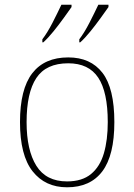

<svg xmlns="http://www.w3.org/2000/svg" viewBox="-20 -786 571 816"><path d="M265 10Q172 10 118.5 -58Q65 -126 65 -267Q65 -407 117 -474.5Q169 -542 270 -542Q365 -542 415.5 -476.5Q466 -411 466 -267Q466 -126 415 -58Q364 10 265 10ZM265 -15Q329 -15 367 -46.5Q405 -78 421.5 -134.5Q438 -191 438 -267Q438 -395 397.5 -456Q357 -517 270 -517Q176 -517 134.5 -454.5Q93 -392 93 -267Q93 -148 134.5 -81.5Q176 -15 265 -15ZM317 -619Q339 -648 360.5 -690Q382 -732 398 -766H441V-756Q429 -739 408.5 -710.5Q388 -682 365 -653.5Q342 -625 321 -606H317ZM160 -619Q182 -648 203.5 -690Q225 -732 241 -766H284V-756Q272 -739 251.5 -710.5Q231 -682 208 -653.5Q185 -625 164 -606H160Z"/></svg>

Font: Noto Serif Tamil Thin
Style: Regular
Weight: 100
Designer: Indian Type Foundry, Tom Grace, and the Monotype Design Team
Foundry: Monotype Imaging Inc.
Version: Version 2.004; ttfautohint (v1.8.4.7-5d5b)